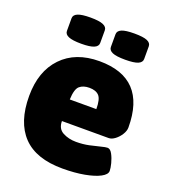

<svg xmlns="http://www.w3.org/2000/svg" viewBox="-132 -807 804 911"><g transform="rotate(20 269.5 -351.5)"><path d="M288 8Q154 8 88 -61Q22 -130 22 -262Q22 -387 91 -459Q160 -531 280 -531Q516 -531 516 -282Q516 -265 504.5 -246.5Q493 -228 476.5 -215.5Q460 -203 445 -203H209Q209 -164 238.5 -148.5Q268 -133 305 -133Q340 -133 370.5 -139.5Q401 -146 423.5 -152Q446 -158 456 -158Q470 -158 480.5 -138.5Q491 -119 497 -95.5Q503 -72 503 -58Q503 -40 475 -25Q447 -10 398.5 -1Q350 8 288 8ZM209 -312H343Q343 -362 327 -379Q311 -396 278 -396Q247 -396 229 -380.5Q211 -365 209 -312ZM391 -579Q346 -579 326.5 -587.5Q307 -596 307 -613V-677Q307 -694 326.5 -702.5Q346 -711 391 -711Q436 -711 455.5 -702.5Q475 -694 475 -677V-613Q475 -596 455.5 -587.5Q436 -579 391 -579ZM169 -579Q125 -579 105 -587.5Q85 -596 85 -613V-677Q85 -694 105 -702.5Q125 -711 169 -711Q213 -711 233 -702.5Q253 -694 253 -677V-613Q253 -596 233 -587.5Q213 -579 169 -579Z"/></g></svg>

Font: Asap Black
Style: Regular
Weight: 900
Designer: Pablo Cosgaya
Foundry: Omnibus-Type
Version: Version 3.001; ttfautohint (v1.8.4.7-5d5b)